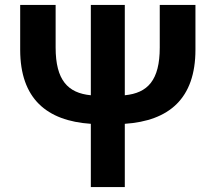

<svg xmlns="http://www.w3.org/2000/svg" viewBox="-20 -760 877 780"><path d="M629 -740V-567C629 -434 580 -382 487 -373V-740H349V-373C256 -382 206 -434 206 -567V-740H62V-558C62 -359 170 -269 349 -257V0H487V-257C666 -269 774 -359 774 -558V-740Z"/></svg>

Font: Noto Sans T Chinese Bold
Style: Bold
Weight: 700
Designer: Ryoko NISHIZUKA (kana & ideographs); Paul D. Hunt (Latin, Greek & Cyrillic); Wenlong ZHANG (bopomofo); Sandoll Communica
Foundry: Adobe Systems Incorporated
Version: Version 1.000;PS 1;hotconv 1.0.78;makeotf.lib2.5.61930